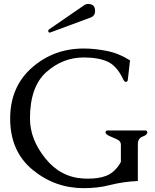

<svg xmlns="http://www.w3.org/2000/svg" viewBox="-20 -957 803 995"><path d="M241.7 -789.1Q239.7 -788.1 238.3 -788.1Q230 -788.1 230 -796.9Q230 -800.8 233.4 -804.2L416.5 -930.2Q425.8 -936.5 436.5 -936.5Q472.7 -936.5 472.7 -900.4Q472.7 -874.5 449.7 -866.2ZM414.1 18.1Q264.2 18.1 148.4 -77.6Q32.7 -173.3 32.7 -342.3Q32.7 -506.8 145.3 -606.2Q257.8 -705.6 414.1 -705.6Q470.2 -705.6 533.4 -693.1Q596.7 -680.7 653.8 -644L642.1 -541.5Q640.1 -532.7 632.3 -532.7H630.9Q625 -533.2 618.2 -546.4Q586.4 -614.3 539.3 -636.7Q492.2 -659.2 414.1 -659.2Q305.2 -659.2 220.2 -583.5Q135.3 -507.8 135.3 -342.3Q135.3 -235.8 214.6 -136.7Q293.9 -37.6 414.1 -31.7Q425.8 -31.2 436.5 -31.2Q492.2 -31.2 530.3 -45.9Q575.7 -63.5 606.4 -117.2V-209Q605.5 -224.1 590.8 -232.4Q577.6 -239.3 552.2 -249.8Q526.9 -260.3 526.9 -270.5Q526.9 -280.8 537.1 -280.8H732.9Q743.2 -280.8 743.2 -270.5Q743.2 -257.8 718.8 -249Q694.3 -240.2 694.3 -209V-19Q619.1 -15.6 549.3 2Q514.2 11.2 480 14.6Q445.8 18.1 414.1 18.1Z"/></svg>

Font: Caudex
Style: Regular
Weight: 400
Version: Version 1.01